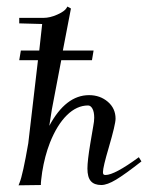

<svg xmlns="http://www.w3.org/2000/svg" viewBox="-20 -553 447 580"><path d="M36.1 6.8 39.1 -1Q48.8 -24.4 65.4 -120.1L94.7 -371.1H38.1L43 -400.4H98.6L107.4 -480.5L38.1 -482.4V-499H111.3Q130.9 -499 152.8 -508.8Q174.8 -518.6 180.7 -528.3L183.6 -533.2L194.3 -527.3L169.9 -400.4H262.7L257.8 -371.1H165L136.7 -222.7L128.9 -172.9Q178.7 -265.6 249 -265.6Q282.2 -265.6 305.7 -245.6Q329.1 -225.6 329.1 -194.3Q329.1 -177.7 308.6 -107.4Q291 -47.9 291 -33.2Q291 -28.3 292.5 -26.4Q293.9 -24.4 298.8 -24.4Q326.2 -24.4 399.4 -78.1L407.2 -65.4Q357.4 -26.4 330.6 -10.3Q303.7 5.9 286.1 5.9Q264.6 5.9 254.4 -5.9Q244.1 -17.6 244.1 -43.9Q244.1 -67.4 252.9 -120.1L261.7 -171.9Q264.6 -186.5 264.6 -197.3Q264.6 -214.8 259.3 -224.6Q253.9 -234.4 246.1 -234.4Q211.9 -234.4 182.1 -205.1Q152.3 -175.8 130.9 -122.1Q115.2 -82 107.4 -33.2Q103.5 -3.9 103.5 0V5.9Z"/></svg>

Font: Kleymisska
Style: Regular
Weight: 500
Italic angle: -8°
Designer: gluk
Foundry: gluk
Version: Version 0.298